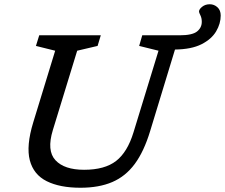

<svg xmlns="http://www.w3.org/2000/svg" viewBox="-20 -873 1058 903"><path d="M228.5 -261Q199 -164.5 240.8 -119.5Q282.5 -74.5 375.5 -74.5Q472.5 -74.5 526 -116Q579.5 -157.5 608 -251L725.5 -634.5L634.5 -657L649 -707H824.5Q884 -707 906.5 -724.8Q929 -742.5 929 -770.5Q929 -788 922.5 -801Q916 -814 916 -818.5Q916 -829.5 930.8 -841.2Q945.5 -853 966.5 -853Q987 -853 1002.5 -839Q1018 -825 1018 -800Q1018 -762 996.5 -725.5Q975 -689 927.8 -665Q880.5 -641 803 -640L686 -256Q657 -160.5 613.8 -102Q570.5 -43.5 508 -16.8Q445.5 10 358.5 10Q261.5 10 199.8 -20.8Q138 -51.5 120.2 -119.2Q102.5 -187 136.5 -298L239.5 -634.5L149 -657L164.5 -707H454L439 -657L343 -634.5Z"/></svg>

Font: Newsreader 6pt
Style: Italic
Weight: 400
Italic angle: -17°
Designer: Hugues Gentile
Foundry: Production Type
Version: Version 1.003; ttfautohint (v1.8.3)